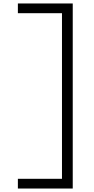

<svg xmlns="http://www.w3.org/2000/svg" viewBox="-20 -918 540 1106"><path d="M83 168V112H337V-842H83V-898H399V168Z"/></svg>

Font: Iosevka SS01 Light
Style: Regular
Weight: 300
Monospace: yes
Designer: Belleve Invis
Foundry: Belleve Invis
Version: 2.3.3; ttfautohint (v1.8.3)